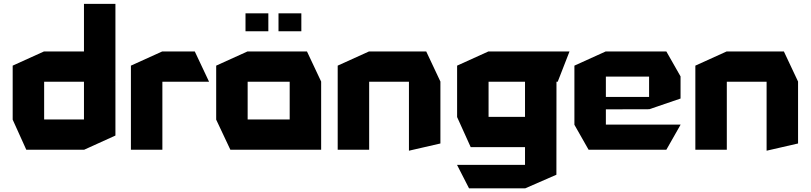

<svg xmlns="http://www.w3.org/2000/svg" viewBox="-20 -790 4278 1013"><path d="M588 -360.9 423 -518.5V-769.5H589V-360.9ZM212.9 -358.7V-518.5H480.2L589 -359.7V-358.7ZM118.7 0 46.9 -158.8V-159.8H423V0ZM46.9 -159.8V-443.7L211.9 -518.5H212.9V-159.8ZM423 0V-358.7H589V-74.9L424 0Z M670.7 0V-443.7L835.7 -518.5H836.7V0ZM836.7 -358.7V-518.5H1007.7L1082.6 -359.7V-358.7Z M1286.6 -358.7V-518.5H1599.6L1674.4 -359.7V-358.7ZM1195.4 0 1120.6 -158.8V-159.8H1508.4V0ZM1120.6 -159.8V-443.7L1285.6 -518.5H1286.6V-159.8ZM1508.4 0V-358.7H1674.4V0ZM1449.4 -625.1V-719.6H1569.9V-625.1ZM1275.3 -625.1V-719.6H1395.8V-625.1Z M1761.7 0V-443.7L1926.7 -518.5H1927.7V0ZM2137.6 4.9V-358.7H2303.6V-33L2138.6 4.9ZM1927.7 -358.7V-518.5H2228.8L2303.6 -359.7V-358.7Z M2557.7 -358.7V-518.5H2984.4V-517.5L2922.5 -358.7ZM2454.7 203.7 2391.7 80.7V79.7H2750V203.7ZM2463.5 -13.6 2391.7 -172.4V-173.4H2750V-13.6ZM2391.7 -173.4V-443.7L2556.7 -518.5H2557.7V-173.4ZM2750 203.7V-358.7H2916L2915.6 131.9L2751 203.7Z M3085.4 0 3010.6 -131.7V-132.7H3570.6V-131.7L3495.7 0ZM3010.6 -132.7V-443.7L3175.6 -518.5H3176.6V-132.7ZM3176.6 -213.1V-278.5H3404.6V-213.7ZM3176.6 -385.9V-518.5H3495.7L3570.6 -386.9V-385.9ZM3404.6 -213.7V-385.9H3570.6V-270.1L3405.6 -213.7Z M3648.7 0V-443.7L3813.7 -518.5H3814.7V0ZM4024.6 4.9V-358.7H4190.6V-33L4025.6 4.9ZM3814.7 -358.7V-518.5H4115.8L4190.6 -359.7V-358.7Z"/></svg>

Font: Foldit Thin
Style: Regular
Weight: 100
Designer: Sophia Tai
Foundry: Sophia Tai
Version: Version 1.003